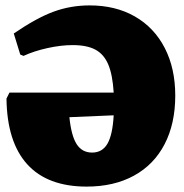

<svg xmlns="http://www.w3.org/2000/svg" viewBox="-20 -679 682 711"><path d="M629 -325Q629 -221 589.5 -145Q550 -69 476 -28.5Q402 12 301 12Q156 12 81 -70.5Q6 -153 4 -314L15 -336H401Q397 -402 381 -440Q365 -478 333.5 -495Q302 -512 249 -512Q206 -512 156 -501Q106 -490 67 -472L55 -477L31 -555Q116 -613 179 -636Q242 -659 312 -659Q408 -659 479.5 -618Q551 -577 590 -501.5Q629 -426 629 -325ZM401 -252 237 -245Q244 -176 264 -145Q284 -114 321 -114Q359 -114 378 -147Q397 -180 401 -252Z"/></svg>

Font: Alegreya SC Black
Style: Regular
Weight: 900
Designer: Juan Pablo del Peral
Foundry: Huerta Tipografica
Version: Version 2.007; ttfautohint (v1.6)